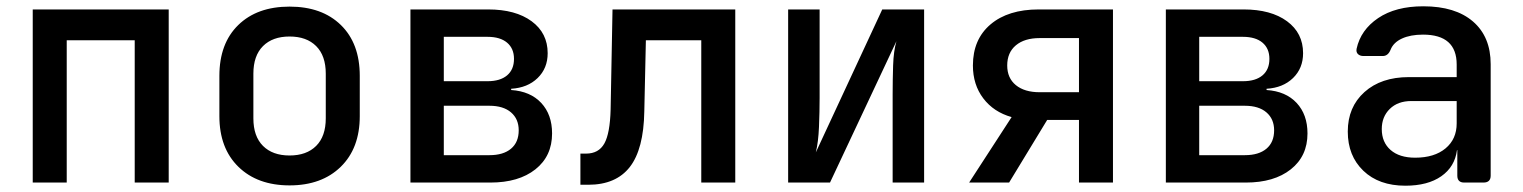

<svg xmlns="http://www.w3.org/2000/svg" viewBox="-20 -580 4840 610"><path d="M84 0V-550H516V0H408V-452H192V0Z M900 9Q798 9 737.5 -50Q677 -109 677 -211V-339Q677 -442 737 -500.5Q797 -559 900 -559Q1003 -559 1063 -500.5Q1123 -442 1123 -339V-211Q1123 -109 1062.5 -50Q1002 9 900 9ZM900 -86Q954 -86 984.5 -116.5Q1015 -147 1015 -204V-346Q1015 -403 984.5 -433.5Q954 -464 900 -464Q846 -464 815.5 -433.5Q785 -403 785 -346V-204Q785 -147 815.5 -116.5Q846 -86 900 -86Z M1284 0V-550H1531Q1618 -550 1669 -512.5Q1720 -475 1720 -411Q1720 -363 1688 -332Q1656 -301 1604 -298V-294Q1665 -290 1699.5 -253Q1734 -216 1734 -156Q1734 -84 1681 -42Q1628 0 1538 0ZM1390 -322H1529Q1569 -322 1591 -340.5Q1613 -359 1613 -393Q1613 -426 1591 -444.5Q1569 -463 1529 -463H1390ZM1390 -87H1535Q1579 -87 1603.5 -107.5Q1628 -128 1628 -166Q1628 -202 1603.5 -223Q1579 -244 1535 -244H1390Z M1824 7V-92H1842Q1882 -92 1900 -124Q1918 -156 1920 -232L1926 -550H2316V0H2208V-452H2032L2027 -226Q2025 -106 1981 -49.5Q1937 7 1849 7Z M2484 0V-550H2584V-269Q2584 -225 2582 -177Q2580 -129 2572 -96L2783 -550H2916V0H2816V-281Q2816 -326 2817.5 -372Q2819 -418 2828 -449L2617 0Z M3059 0 3194 -208Q3137 -224 3104 -267.5Q3071 -311 3071 -372Q3071 -455 3127 -502.5Q3183 -550 3280 -550H3516V0H3408V-199H3307L3186 0ZM3283 -287H3408V-459H3283Q3235 -459 3207.5 -436Q3180 -413 3180 -372Q3180 -332 3207.5 -309.5Q3235 -287 3283 -287Z M3684 0V-550H3931Q4018 -550 4069 -512.5Q4120 -475 4120 -411Q4120 -363 4088 -332Q4056 -301 4004 -298V-294Q4065 -290 4099.5 -253Q4134 -216 4134 -156Q4134 -84 4081 -42Q4028 0 3938 0ZM3790 -322H3929Q3969 -322 3991 -340.5Q4013 -359 4013 -393Q4013 -426 3991 -444.5Q3969 -463 3929 -463H3790ZM3790 -87H3935Q3979 -87 4003.5 -107.5Q4028 -128 4028 -166Q4028 -202 4003.5 -223Q3979 -244 3935 -244H3790Z M4445 10Q4361 10 4311.5 -37.5Q4262 -85 4262 -162Q4262 -240 4315 -287.5Q4368 -335 4456 -335H4608V-375Q4608 -470 4501 -470Q4461 -470 4434 -457.5Q4407 -445 4398 -422Q4390 -402 4373 -402H4312Q4301 -402 4294.5 -408Q4288 -414 4290 -425Q4303 -485 4358.5 -522.5Q4414 -560 4502 -560Q4604 -560 4660 -511.5Q4716 -463 4716 -376V-22Q4716 0 4693 0H4632Q4610 0 4610 -22V-103H4609Q4602 -50 4559 -20Q4516 10 4445 10ZM4476 -79Q4537 -79 4572.5 -108.5Q4608 -138 4608 -188V-259H4464Q4421 -259 4395.5 -234Q4370 -209 4370 -170Q4370 -128 4398 -103.5Q4426 -79 4476 -79Z"/></svg>

Font: Pitagon Sans Mono SemiBold
Style: Regular
Weight: 600
Monospace: yes
Designer: Travis Tran
Foundry: Pitagon
Version: Version 1.001; ttfautohint (v1.8.4.7-5d5b);gftools[0.9.26]